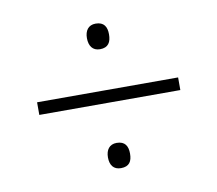

<svg xmlns="http://www.w3.org/2000/svg" viewBox="-55 -592 610 539"><g transform="rotate(-10 250.0 -323.0)"><path d="M249 -456C273 -456 281 -471 281 -493C281 -514 273 -529 249 -529C228 -529 218 -514 218 -493C218 -471 228 -456 249 -456ZM49 -340V-304H451V-340ZM249 -117C273 -117 281 -131 281 -153C281 -174 273 -189 249 -189C228 -189 218 -174 218 -153C218 -131 228 -117 249 -117Z"/></g></svg>

Font: Noto Sans Gurmukhi UI SemiCondensed ExtraLight
Style: Regular
Weight: 200
Width: 4
Designer: Jelle Bosma - Monotype Design Team
Foundry: Monotype Imaging Inc.
Version: Version 2.004